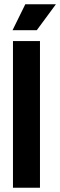

<svg xmlns="http://www.w3.org/2000/svg" viewBox="-20 -883 283 903"><path d="M41 0V-690H168V0ZM153 -741H39L99 -863H243Z"/></svg>

Font: Bricolage Grotesque 96pt SemiBold
Style: Regular
Weight: 600
Designer: Mathieu Triay
Foundry: Atelier Triay
Version: Version 1.001; ttfautohint (v1.8.4.7-5d5b);gftools[0.9.33.de